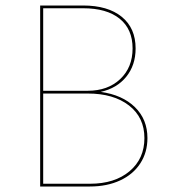

<svg xmlns="http://www.w3.org/2000/svg" viewBox="-20 -678 613 698"><path d="M516 -176Q516 -124 490 -84Q464 -44 416.5 -22Q369 0 307 0H126V-658H282Q372 -658 422.5 -617Q473 -576 473 -502Q473 -441 439 -399Q405 -357 346 -344Q425 -333 470.5 -288.5Q516 -244 516 -176ZM137 -648V-348H299Q372 -348 417 -390.5Q462 -433 462 -502Q462 -572 415 -610Q368 -648 282 -648ZM505 -176Q505 -251 449 -294.5Q393 -338 299 -338H137V-10H307Q397 -10 451 -55.5Q505 -101 505 -176Z"/></svg>

Font: Ysabeau Infant Hairline
Style: Regular
Weight: 100
Designer: Christian Thalmann (Catharsis Fonts)
Version: Version 0.003